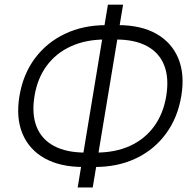

<svg xmlns="http://www.w3.org/2000/svg" viewBox="-20 -781 838 834"><path d="M341.3 -55.7Q241.2 -55.7 173.8 -93.5Q106.4 -131.3 77.6 -200.4Q48.8 -269.5 64.5 -363.8Q80.1 -458 131.3 -527.1Q182.6 -596.2 262 -634Q341.3 -671.9 441.4 -671.9H492.7Q592.8 -671.9 659.4 -634Q726.1 -596.2 754.6 -527.1Q783.2 -458 767.6 -364.3Q752 -270 701.2 -200.7Q650.4 -131.3 571.5 -93.5Q492.7 -55.7 392.6 -55.7ZM351.1 -118.2H397Q480.5 -118.2 544.4 -147.2Q608.4 -176.3 648.9 -231.4Q689.5 -286.6 702.1 -363.8Q714.8 -440.9 693.8 -495.8Q672.9 -550.8 619.6 -580.1Q566.4 -609.4 482.9 -609.4H437Q354 -609.4 289.3 -580.3Q224.6 -551.3 183.6 -496.3Q142.6 -441.4 129.9 -363.8Q117.2 -286.1 138.7 -231.2Q160.2 -176.3 214.1 -147.2Q268.1 -118.2 351.1 -118.2ZM317.4 33.2 448.7 -760.7H514.6L382.8 33.2Z"/></svg>

Font: Inter 28pt Light
Style: Italic
Weight: 300
Italic angle: -9.3988°
Designer: Rasmus Andersson
Foundry: rsms
Version: Version 4.001;git-66647c0bb